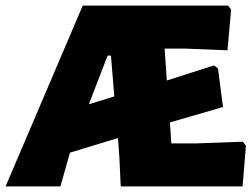

<svg xmlns="http://www.w3.org/2000/svg" viewBox="-40 -667 900 687"><path d="M840 -146 828 0H392L387 -107L382 -173L211 -121L210 -119L176 0H-20L256 -647H776L787 -633L774 -487L625 -493H549L557 -379L726 -433L740 -422L758 -284L568 -229L573 -154H664L829 -160ZM369 -322 357 -468H345L278 -294Z"/></svg>

Font: Luna Sans Black
Style: Regular
Weight: 900
Designer: Juan Pablo del Peral
Foundry: Huerta Tipografica
Version: Version 2.001; ttfautohint (v1.5)